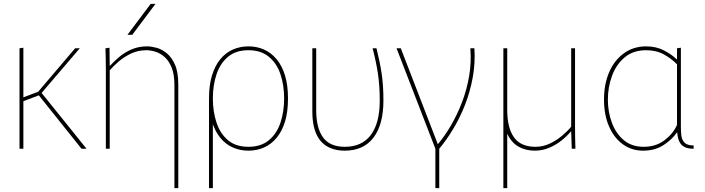

<svg xmlns="http://www.w3.org/2000/svg" viewBox="-20 -770 3651 994"><path d="M81 -520 101 -523V-266L183 -297L169 -285L369 -520H393L187 -279L188 -298L428 0H402L175 -284L188 -279L101 -246V0H81Z M528 -400Q528 -436 527.5 -464Q527 -492 526 -520L547 -523L548 -430H550Q569 -451 596.5 -474.5Q624 -498 660.5 -514Q697 -530 742 -530Q762 -530 789 -523Q816 -516 842 -495.5Q868 -475 885.5 -436Q903 -397 903 -333V204H883V-329Q883 -385 868.5 -420.5Q854 -456 831.5 -475.5Q809 -495 784 -502.5Q759 -510 738 -510Q695 -510 659 -493Q623 -476 595 -452Q567 -428 548 -406V0H528ZM640 -590 760 -750H785L665 -590Z M1266 10Q1223 10 1185.5 -6.5Q1148 -23 1120.5 -56.5Q1093 -90 1077.5 -140.5Q1062 -191 1062 -260Q1062 -329 1077.5 -379.5Q1093 -430 1120.5 -463.5Q1148 -497 1185.5 -513.5Q1223 -530 1266 -530Q1310 -530 1347 -513.5Q1384 -497 1412 -463.5Q1440 -430 1455.5 -379.5Q1471 -329 1471 -260Q1471 -191 1455.5 -140.5Q1440 -90 1412 -56.5Q1384 -23 1347 -6.5Q1310 10 1266 10ZM1062 204V-260H1082V204ZM1266 -10Q1331 -10 1372 -44Q1413 -78 1432 -135Q1451 -192 1451 -260Q1451 -329 1432 -385.5Q1413 -442 1372 -476Q1331 -510 1266 -510Q1201 -510 1160.5 -476Q1120 -442 1101 -385.5Q1082 -329 1082 -260Q1082 -192 1101 -135Q1120 -78 1160.5 -44Q1201 -10 1266 -10Z M1765 10Q1862 10 1913.5 -57.5Q1965 -125 1965 -250Q1965 -330 1955.5 -391.5Q1946 -453 1929 -520H1909Q1927 -452 1936.5 -389Q1946 -326 1946 -250Q1946 -133 1900 -71.5Q1854 -10 1765 -10Q1688 -10 1652.5 -58.5Q1617 -107 1617 -200V-520H1597V-193Q1597 -150 1604.5 -116.5Q1612 -83 1626.5 -59Q1641 -35 1661.5 -20Q1682 -5 1708 2.5Q1734 10 1765 10Z M2033 -520H2055L2246 -25H2248Q2282 -65 2314 -119.5Q2346 -174 2371 -238.5Q2396 -303 2408.5 -374.5Q2421 -446 2415 -520H2436Q2441 -444 2427.5 -369.5Q2414 -295 2387.5 -227.5Q2361 -160 2326 -102Q2291 -44 2254 0H2234ZM2234 204V-16H2254V204Z M2749 10Q2702 10 2665 -10.5Q2628 -31 2607 -76Q2586 -121 2586 -193V-520H2606V-200Q2606 -108 2641 -59Q2676 -10 2752 -10Q2791 -10 2826 -26.5Q2861 -43 2889.5 -67Q2918 -91 2937 -114V-520H2957V-120Q2957 -84 2957.5 -56Q2958 -28 2959 0H2940L2937 -90H2936Q2917 -67 2888 -43.5Q2859 -20 2823.5 -5Q2788 10 2749 10ZM2586 204V-263H2606V204Z M3310 10Q3250 10 3204.5 -23Q3159 -56 3133 -115.5Q3107 -175 3107 -254Q3107 -335 3134 -397Q3161 -459 3210.5 -494.5Q3260 -530 3325 -530Q3377 -530 3417.5 -509Q3458 -488 3483 -463H3485V-520L3505 -523V-113Q3505 -90 3507.5 -68Q3510 -46 3524 -31.5Q3538 -17 3571 -17V0Q3545 0 3528.5 -7Q3512 -14 3503.5 -26Q3495 -38 3491 -53Q3487 -68 3486 -84H3484Q3459 -47 3414.5 -18.5Q3370 10 3310 10ZM3312 -10Q3376 -10 3421 -44.5Q3466 -79 3485 -124V-437Q3457 -466 3417.5 -488Q3378 -510 3325 -510Q3258 -510 3214 -473Q3170 -436 3148.5 -377.5Q3127 -319 3127 -254Q3127 -190 3148 -134Q3169 -78 3210 -44Q3251 -10 3312 -10Z"/></svg>

Font: Murecho Thin
Style: Regular
Weight: 100
Designer: Neil Summerour
Foundry: Positype
Version: Version 1.010